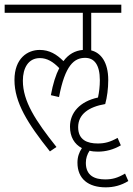

<svg xmlns="http://www.w3.org/2000/svg" viewBox="-20 -642 570 823"><path d="M150 -428C99 -428 42 -393 42 -299C42 -203 98 -113 194 7L222 -12C132 -125 78 -208 78 -296C78 -350 101 -393 151 -393C182 -393 208 -377 234 -350C219 -321 207 -283 198 -234L233 -226C259 -363 298 -394 345 -394C383 -394 408 -366 408 -298C408 -272 405 -247 400 -224C322 -207 280 -159 280 -99C280 -55 299 -24 331 -7C319 11 312 31 312 55C312 125 359 161 433 161C467 161 499 153 530 134L516 102C484 121 461 127 431 127C387 127 348 112 348 56C348 36 354 19 364 4C375 7 387 8 400 8C434 8 467 -1 498 -19L484 -51C452 -33 429 -27 399 -27C354 -27 315 -42 315 -97C315 -152 360 -184 431 -196C439 -225 444 -262 444 -299C444 -376 412 -416 371 -426V-587H500V-622H0V-587H335V-428C302 -425 274 -410 252 -380C223 -409 192 -428 150 -428Z"/></svg>

Font: Noto Sans Devanagari UI ExtraCondensed ExtraLight
Style: Regular
Weight: 200
Width: 2
Designer: Jelle Bosma - Monotype Design Team
Foundry: Monotype Imaging Inc.
Version: Version 2.004